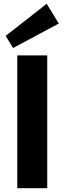

<svg xmlns="http://www.w3.org/2000/svg" viewBox="-20 -992 340 1012"><path d="M229 -700V0H71V-700ZM290 -868 49 -739 10 -803 226 -972Z"/></svg>

Font: Pathway Extreme 28pt
Style: Bold
Weight: 700
Designer: Eduardo Rodriguez Tunni
Foundry: Eduardo Rodriguez Tunni
Version: Version 1.001;gftools[0.9.26]